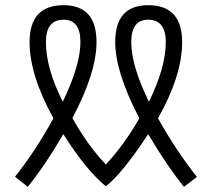

<svg xmlns="http://www.w3.org/2000/svg" viewBox="-20 -704 818 740"><path d="M87 16 38 -23Q116 -121 186 -248Q94 -414 94 -542Q94 -684 225 -684Q352 -684 352 -542Q352 -424 259 -249Q319 -142 388 -70Q460 -148 517 -248Q424 -427 424 -542Q424 -684 551 -684Q682 -684 682 -542Q682 -413 589 -248Q657 -126 739 -22L689 16Q624 -64 551 -187Q452 -36 388 14Q313 -47 224 -187Q153 -65 87 16ZM222 -312Q290 -453 290 -542Q290 -628 225 -628Q157 -628 157 -542Q157 -440 222 -312ZM554 -312Q619 -444 619 -542Q619 -628 551 -628Q486 -628 486 -542Q486 -450 554 -312Z"/></svg>

Font: Zaghawa Beria
Style: Regular
Weight: 400
Designer: Anonymous
Foundry: Designed by a volunteer who chooses to remain anonymous, in cooperation with SIL International and the Mission Protestan
Version: Version 1.001